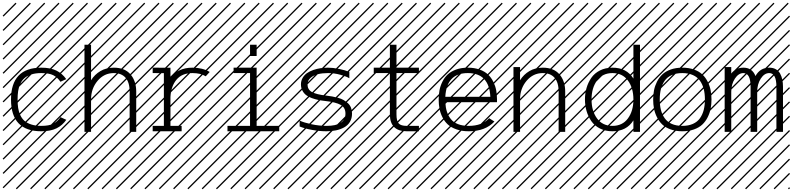

<svg xmlns="http://www.w3.org/2000/svg" viewBox="-23 -978 5880 1424"><path d="M468.3 -391.1 425.3 -371.6Q403.3 -404.3 372.1 -420.2Q340.8 -436 283.2 -436Q240.7 -436 209.2 -425.8Q177.7 -415.5 158.4 -398.7Q139.2 -381.8 127.4 -356Q115.7 -330.1 111.6 -302.7Q107.4 -275.4 107.4 -240.2Q107.4 -205.1 111.6 -177.7Q115.7 -150.4 127.4 -124.5Q139.2 -98.6 158.4 -81.8Q177.7 -64.9 209.2 -54.7Q240.7 -44.4 283.2 -44.4Q340.8 -44.4 372.3 -60.5Q403.8 -76.7 425.8 -108.9L468.8 -89.4Q440.4 -48.3 396.5 -26.4Q352.5 -4.4 283.2 -4.4Q58.6 -4.4 58.6 -240.2Q58.6 -476.1 283.2 -476.1Q352.1 -476.1 396 -454.1Q439.9 -432.1 468.3 -391.1ZM526.9 410.6 533.7 417.5 525.4 425.8 518.6 418.9ZM526.9 304.7 533.7 311.5 419.4 425.8 412.6 418.9ZM526.9 198.7 533.7 205.6 313.5 425.8 306.6 418.9ZM526.9 92.3 533.7 99.1 207.5 425.8 200.7 418.9ZM526.9 -13.2 533.7 -6.3 101.6 425.8 94.7 418.9ZM526.9 -119.1 533.7 -112.3 3.4 418 -3.4 411.1ZM526.9 -225.6 533.7 -218.8 3.4 311.5 -3.4 304.7ZM526.9 -331.5 533.7 -324.7 3.4 205.6 -3.4 198.7ZM526.9 -438 533.7 -431.2 3.4 99.1 -3.4 92.3ZM526.9 -543.5 533.7 -536.6 3.4 -6.3 -3.4 -13.2ZM526.9 -649.4 533.7 -642.6 3.4 -112.3 -3.4 -119.1ZM526.9 -755.9 533.7 -749 3.4 -218.8 -3.4 -225.6ZM526.9 -861.8 533.7 -855 3.4 -324.7 -3.4 -331.5ZM516.6 -958 523.4 -951.2 3.4 -431.2 -3.4 -438ZM411.1 -958 418 -951.2 3.4 -536.6 -3.4 -543.5ZM305.2 -958 312 -951.2 3.4 -642.6 -3.4 -649.4ZM198.7 -958 205.6 -951.2 3.4 -749 -3.4 -755.9ZM92.3 -958 99.1 -951.2 3.4 -855 -3.4 -861.8Z M603.5 -646H652.3V-382.8Q679.2 -425.8 721.9 -450.9Q764.6 -476.1 820.8 -476.1Q901.9 -476.1 944.6 -426.8Q987.3 -377.4 987.3 -298.3V0H938.5V-298.3Q938.5 -366.7 908.2 -401.4Q877.9 -436 820.8 -436Q749.5 -436 700.9 -378.7Q652.3 -321.3 652.3 -240.2V0H603.5ZM1057.1 410.6 1064 417.5 1055.7 425.8 1048.8 418.9ZM1057.1 304.7 1064 311.5 949.7 425.8 942.9 418.9ZM1057.1 198.7 1064 205.6 843.8 425.8 836.9 418.9ZM1057.1 92.3 1064 99.1 737.8 425.8 731 418.9ZM1057.1 -13.2 1064 -6.3 631.8 425.8 625 418.9ZM1057.1 -119.1 1064 -112.3 533.7 418 526.9 411.1ZM1057.1 -225.6 1064 -218.8 533.7 311.5 526.9 304.7ZM1057.1 -331.5 1064 -324.7 533.7 205.6 526.9 198.7ZM1057.1 -438 1064 -431.2 533.7 99.1 526.9 92.3ZM1057.1 -543.5 1064 -536.6 533.7 -6.3 526.9 -13.2ZM1057.1 -649.4 1064 -642.6 533.7 -112.3 526.9 -119.1ZM1057.1 -755.9 1064 -749 533.7 -218.8 526.9 -225.6ZM1057.1 -861.8 1064 -855 533.7 -324.7 526.9 -331.5ZM1046.9 -958 1053.7 -951.2 533.7 -431.2 526.9 -438ZM941.4 -958 948.2 -951.2 533.7 -536.6 526.9 -543.5ZM835.4 -958 842.3 -951.2 533.7 -642.6 526.9 -649.4ZM729 -958 735.8 -951.2 533.7 -749 526.9 -755.9ZM622.6 -958 629.4 -951.2 533.7 -855 526.9 -861.8Z M1109.4 -4.4V-44.4H1192.4V-435.5L1109.4 -436V-476.1L1216.8 -475.6H1241.2Q1241.2 -475.6 1241.2 -396.5Q1293.5 -476.1 1404.3 -476.1Q1479.5 -476.1 1532.2 -444.3L1502.9 -412.1Q1464.8 -436 1404.3 -436Q1327.1 -436 1286.4 -387.5Q1245.6 -338.9 1241.2 -258.8V-44.4H1324.2V-4.4ZM1587.4 410.6 1594.2 417.5 1585.9 425.8 1579.1 418.9ZM1587.4 304.7 1594.2 311.5 1480 425.8 1473.1 418.9ZM1587.4 198.7 1594.2 205.6 1374 425.8 1367.2 418.9ZM1587.4 92.3 1594.2 99.1 1268.1 425.8 1261.2 418.9ZM1587.4 -13.2 1594.2 -6.3 1162.1 425.8 1155.3 418.9ZM1587.4 -119.1 1594.2 -112.3 1064 418 1057.1 411.1ZM1587.4 -225.6 1594.2 -218.8 1064 311.5 1057.1 304.7ZM1587.4 -331.5 1594.2 -324.7 1064 205.6 1057.1 198.7ZM1587.4 -438 1594.2 -431.2 1064 99.1 1057.1 92.3ZM1587.4 -543.5 1594.2 -536.6 1064 -6.3 1057.1 -13.2ZM1587.4 -649.4 1594.2 -642.6 1064 -112.3 1057.1 -119.1ZM1587.4 -755.9 1594.2 -749 1064 -218.8 1057.1 -225.6ZM1587.4 -861.8 1594.2 -855 1064 -324.7 1057.1 -331.5ZM1577.1 -958 1584 -951.2 1064 -431.2 1057.1 -438ZM1471.7 -958 1478.5 -951.2 1064 -536.6 1057.1 -543.5ZM1365.7 -958 1372.6 -951.2 1064 -642.6 1057.1 -649.4ZM1259.3 -958 1266.1 -951.2 1064 -749 1057.1 -755.9ZM1152.8 -958 1159.7 -951.2 1064 -855 1057.1 -861.8Z M1880.4 -646V-562.5H1831.5V-646ZM1664.1 -4.4V-44.4H1831.5V-436H1709.5V-476.1H1880.4V-44.4H2047.9V-4.4ZM2117.7 410.6 2124.5 417.5 2116.2 425.8 2109.4 418.9ZM2117.7 304.7 2124.5 311.5 2010.3 425.8 2003.4 418.9ZM2117.7 198.7 2124.5 205.6 1904.3 425.8 1897.5 418.9ZM2117.7 92.3 2124.5 99.1 1798.3 425.8 1791.5 418.9ZM2117.7 -13.2 2124.5 -6.3 1692.4 425.8 1685.5 418.9ZM2117.7 -119.1 2124.5 -112.3 1594.2 418 1587.4 411.1ZM2117.7 -225.6 2124.5 -218.8 1594.2 311.5 1587.4 304.7ZM2117.7 -331.5 2124.5 -324.7 1594.2 205.6 1587.4 198.7ZM2117.7 -438 2124.5 -431.2 1594.2 99.1 1587.4 92.3ZM2117.7 -543.5 2124.5 -536.6 1594.2 -6.3 1587.4 -13.2ZM2117.7 -649.4 2124.5 -642.6 1594.2 -112.3 1587.4 -119.1ZM2117.7 -755.9 2124.5 -749 1594.2 -218.8 1587.4 -225.6ZM2117.7 -861.8 2124.5 -855 1594.2 -324.7 1587.4 -331.5ZM2107.4 -958 2114.3 -951.2 1594.2 -431.2 1587.4 -438ZM2002 -958 2008.8 -951.2 1594.2 -536.6 1587.4 -543.5ZM1896 -958 1902.8 -951.2 1594.2 -642.6 1587.4 -649.4ZM1789.6 -958 1796.4 -951.2 1594.2 -749 1587.4 -755.9ZM1683.1 -958 1689.9 -951.2 1594.2 -855 1587.4 -861.8Z M2567.9 -397.5Q2546.9 -411.1 2501.2 -423.6Q2455.6 -436 2409.2 -436Q2367.2 -436 2334.2 -427.7Q2301.3 -419.4 2279.5 -399.9Q2257.8 -380.4 2257.8 -351.6Q2257.8 -313.5 2290.5 -295.4Q2323.2 -277.3 2396.5 -269Q2420.9 -266.1 2441.2 -262.5Q2461.4 -258.8 2484.6 -252.4Q2507.8 -246.1 2525.1 -236.1Q2542.5 -226.1 2557.4 -212.6Q2572.3 -199.2 2580.1 -179.4Q2587.9 -159.7 2587.9 -135.7Q2587.9 -100.1 2572.3 -74Q2556.6 -47.9 2529.1 -33Q2501.5 -18.1 2469 -11.2Q2436.5 -4.4 2398.4 -4.4Q2348.1 -4.4 2292 -14.4Q2235.8 -24.4 2199.2 -40V-83.5Q2231.9 -68.4 2288.1 -56.4Q2344.2 -44.4 2398.4 -44.4Q2539.1 -44.4 2539.1 -135.7Q2539.1 -180.7 2503.2 -200.4Q2467.3 -220.2 2389.6 -229Q2361.3 -231.9 2338.4 -236.6Q2315.4 -241.2 2290.3 -250.2Q2265.1 -259.3 2248.3 -272Q2231.4 -284.7 2220.2 -305.2Q2209 -325.7 2209 -351.6Q2209 -378.4 2221.4 -400.1Q2233.9 -421.9 2253.9 -435.8Q2273.9 -449.7 2300.8 -459Q2327.6 -468.3 2354.5 -472.2Q2381.3 -476.1 2409.2 -476.1Q2446.8 -476.1 2491 -467Q2535.2 -458 2567.9 -444.8ZM2647.9 410.6 2654.8 417.5 2646.5 425.8 2639.6 418.9ZM2647.9 304.7 2654.8 311.5 2540.5 425.8 2533.7 418.9ZM2647.9 198.7 2654.8 205.6 2434.6 425.8 2427.7 418.9ZM2647.9 92.3 2654.8 99.1 2328.6 425.8 2321.8 418.9ZM2647.9 -13.2 2654.8 -6.3 2222.7 425.8 2215.8 418.9ZM2647.9 -119.1 2654.8 -112.3 2124.5 418 2117.7 411.1ZM2647.9 -225.6 2654.8 -218.8 2124.5 311.5 2117.7 304.7ZM2647.9 -331.5 2654.8 -324.7 2124.5 205.6 2117.7 198.7ZM2647.9 -438 2654.8 -431.2 2124.5 99.1 2117.7 92.3ZM2647.9 -543.5 2654.8 -536.6 2124.5 -6.3 2117.7 -13.2ZM2647.9 -649.4 2654.8 -642.6 2124.5 -112.3 2117.7 -119.1ZM2647.9 -755.9 2654.8 -749 2124.5 -218.8 2117.7 -225.6ZM2647.9 -861.8 2654.8 -855 2124.5 -324.7 2117.7 -331.5ZM2637.7 -958 2644.5 -951.2 2124.5 -431.2 2117.7 -438ZM2532.2 -958 2539.1 -951.2 2124.5 -536.6 2117.7 -543.5ZM2426.3 -958 2433.1 -951.2 2124.5 -642.6 2117.7 -649.4ZM2319.8 -958 2326.7 -951.2 2124.5 -749 2117.7 -755.9ZM2213.4 -958 2220.2 -951.2 2124.5 -855 2117.7 -861.8Z M2868.7 -646H2917.5V-476.1H3084V-436H2917.5V-130.4Q2917.5 -80.1 2934.1 -62.3Q2950.7 -44.4 2993.7 -44.4H3084V-4.4H2993.7Q2868.7 -4.4 2868.7 -130.4V-436H2749V-476.1H2868.7ZM3178.2 410.6 3185.1 417.5 3176.8 425.8 3169.9 418.9ZM3178.2 304.7 3185.1 311.5 3070.8 425.8 3064 418.9ZM3178.2 198.7 3185.1 205.6 2964.8 425.8 2958 418.9ZM3178.2 92.3 3185.1 99.1 2858.9 425.8 2852.1 418.9ZM3178.2 -13.2 3185.1 -6.3 2752.9 425.8 2746.1 418.9ZM3178.2 -119.1 3185.1 -112.3 2654.8 418 2647.9 411.1ZM3178.2 -225.6 3185.1 -218.8 2654.8 311.5 2647.9 304.7ZM3178.2 -331.5 3185.1 -324.7 2654.8 205.6 2647.9 198.7ZM3178.2 -438 3185.1 -431.2 2654.8 99.1 2647.9 92.3ZM3178.2 -543.5 3185.1 -536.6 2654.8 -6.3 2647.9 -13.2ZM3178.2 -649.4 3185.1 -642.6 2654.8 -112.3 2647.9 -119.1ZM3178.2 -755.9 3185.1 -749 2654.8 -218.8 2647.9 -225.6ZM3178.2 -861.8 3185.1 -855 2654.8 -324.7 2647.9 -331.5ZM3168 -958 3174.8 -951.2 2654.8 -431.2 2647.9 -438ZM3062.5 -958 3069.3 -951.2 2654.8 -536.6 2647.9 -543.5ZM2956.5 -958 2963.4 -951.2 2654.8 -642.6 2647.9 -649.4ZM2850.1 -958 2856.9 -951.2 2654.8 -749 2647.9 -755.9ZM2743.7 -958 2750.5 -951.2 2654.8 -855 2647.9 -861.8Z M3279.8 -260.3H3613.8Q3604.5 -436 3446.8 -436Q3289.1 -436 3279.8 -260.3ZM3279.8 -220.2Q3281.7 -180.7 3291.5 -150.1Q3301.3 -119.6 3320.8 -95Q3340.3 -70.3 3373.8 -57.4Q3407.2 -44.4 3453.6 -44.4Q3551.8 -44.4 3605 -101.1L3644 -76.7Q3576.7 -4.4 3453.6 -4.4Q3402.8 -4.4 3363 -18.3Q3323.2 -32.2 3298.8 -54.4Q3274.4 -76.7 3258.5 -108.2Q3242.7 -139.6 3236.6 -171.9Q3230.5 -204.1 3230.5 -240.2Q3230.5 -276.4 3236.6 -308.6Q3242.7 -340.8 3258.1 -372.1Q3273.4 -403.3 3297.4 -425.8Q3321.3 -448.2 3359.6 -462.2Q3397.9 -476.1 3446.8 -476.1Q3495.6 -476.1 3533.9 -462.2Q3572.3 -448.2 3596.2 -425.8Q3620.1 -403.3 3635.5 -372.1Q3650.9 -340.8 3657 -308.6Q3663.1 -276.4 3663.1 -240.2V-220.2ZM3708.5 410.6 3715.3 417.5 3707 425.8 3700.2 418.9ZM3708.5 304.7 3715.3 311.5 3601.1 425.8 3594.2 418.9ZM3708.5 198.7 3715.3 205.6 3495.1 425.8 3488.3 418.9ZM3708.5 92.3 3715.3 99.1 3389.2 425.8 3382.3 418.9ZM3708.5 -13.2 3715.3 -6.3 3283.2 425.8 3276.4 418.9ZM3708.5 -119.1 3715.3 -112.3 3185.1 418 3178.2 411.1ZM3708.5 -225.6 3715.3 -218.8 3185.1 311.5 3178.2 304.7ZM3708.5 -331.5 3715.3 -324.7 3185.1 205.6 3178.2 198.7ZM3708.5 -438 3715.3 -431.2 3185.1 99.1 3178.2 92.3ZM3708.5 -543.5 3715.3 -536.6 3185.1 -6.3 3178.2 -13.2ZM3708.5 -649.4 3715.3 -642.6 3185.1 -112.3 3178.2 -119.1ZM3708.5 -755.9 3715.3 -749 3185.1 -218.8 3178.2 -225.6ZM3708.5 -861.8 3715.3 -855 3185.1 -324.7 3178.2 -331.5ZM3698.2 -958 3705.1 -951.2 3185.1 -431.2 3178.2 -438ZM3592.8 -958 3599.6 -951.2 3185.1 -536.6 3178.2 -543.5ZM3486.8 -958 3493.7 -951.2 3185.1 -642.6 3178.2 -649.4ZM3380.4 -958 3387.2 -951.2 3185.1 -749 3178.2 -755.9ZM3273.9 -958 3280.8 -951.2 3185.1 -855 3178.2 -861.8Z M3785.2 -480.5H3834V-382.8Q3860.8 -425.8 3903.6 -450.9Q3946.3 -476.1 4002.4 -476.1Q4083.5 -476.1 4126.2 -426.8Q4168.9 -377.4 4168.9 -298.3V0H4120.1V-298.3Q4120.1 -366.7 4089.8 -401.4Q4059.6 -436 4002.4 -436Q3931.2 -436 3882.6 -378.7Q3834 -321.3 3834 -240.2V0H3785.2ZM4238.8 410.6 4245.6 417.5 4237.3 425.8 4230.5 418.9ZM4238.8 304.7 4245.6 311.5 4131.3 425.8 4124.5 418.9ZM4238.8 198.7 4245.6 205.6 4025.4 425.8 4018.6 418.9ZM4238.8 92.3 4245.6 99.1 3919.4 425.8 3912.6 418.9ZM4238.8 -13.2 4245.6 -6.3 3813.5 425.8 3806.6 418.9ZM4238.8 -119.1 4245.6 -112.3 3715.3 418 3708.5 411.1ZM4238.8 -225.6 4245.6 -218.8 3715.3 311.5 3708.5 304.7ZM4238.8 -331.5 4245.6 -324.7 3715.3 205.6 3708.5 198.7ZM4238.8 -438 4245.6 -431.2 3715.3 99.1 3708.5 92.3ZM4238.8 -543.5 4245.6 -536.6 3715.3 -6.3 3708.5 -13.2ZM4238.8 -649.4 4245.6 -642.6 3715.3 -112.3 3708.5 -119.1ZM4238.8 -755.9 4245.6 -749 3715.3 -218.8 3708.5 -225.6ZM4238.8 -861.8 4245.6 -855 3715.3 -324.7 3708.5 -331.5ZM4228.5 -958 4235.4 -951.2 3715.3 -431.2 3708.5 -438ZM4123 -958 4129.9 -951.2 3715.3 -536.6 3708.5 -543.5ZM4017.1 -958 4023.9 -951.2 3715.3 -642.6 3708.5 -649.4ZM3910.6 -958 3917.5 -951.2 3715.3 -749 3708.5 -755.9ZM3804.2 -958 3811 -951.2 3715.3 -855 3708.5 -861.8Z M4723.6 0H4674.8V-85Q4624 -4.4 4519.5 -4.4Q4467.3 -4.4 4426.8 -24.9Q4386.2 -45.4 4362.5 -79.8Q4338.9 -114.3 4327.1 -155Q4315.4 -195.8 4315.4 -240.2Q4315.4 -284.7 4327.1 -325.4Q4338.9 -366.2 4362.5 -400.6Q4386.2 -435.1 4426.8 -455.6Q4467.3 -476.1 4519.5 -476.1Q4624 -476.1 4674.8 -395.5V-646H4723.6ZM4634 -99.6Q4674.8 -154.8 4674.8 -240.2Q4674.8 -325.7 4634 -380.9Q4593.3 -436 4519.5 -436Q4445.8 -436 4405 -380.9Q4364.3 -325.7 4364.3 -240.2Q4364.3 -154.8 4405 -99.6Q4445.8 -44.4 4519.5 -44.4Q4593.3 -44.4 4634 -99.6ZM4769 410.6 4775.9 417.5 4767.6 425.8 4760.7 418.9ZM4769 304.7 4775.9 311.5 4661.6 425.8 4654.8 418.9ZM4769 198.7 4775.9 205.6 4555.7 425.8 4548.8 418.9ZM4769 92.3 4775.9 99.1 4449.7 425.8 4442.9 418.9ZM4769 -13.2 4775.9 -6.3 4343.8 425.8 4336.9 418.9ZM4769 -119.1 4775.9 -112.3 4245.6 418 4238.8 411.1ZM4769 -225.6 4775.9 -218.8 4245.6 311.5 4238.8 304.7ZM4769 -331.5 4775.9 -324.7 4245.6 205.6 4238.8 198.7ZM4769 -438 4775.9 -431.2 4245.6 99.1 4238.8 92.3ZM4769 -543.5 4775.9 -536.6 4245.6 -6.3 4238.8 -13.2ZM4769 -649.4 4775.9 -642.6 4245.6 -112.3 4238.8 -119.1ZM4769 -755.9 4775.9 -749 4245.6 -218.8 4238.8 -225.6ZM4769 -861.8 4775.9 -855 4245.6 -324.7 4238.8 -331.5ZM4758.8 -958 4765.6 -951.2 4245.6 -431.2 4238.8 -438ZM4653.3 -958 4660.2 -951.2 4245.6 -536.6 4238.8 -543.5ZM4547.4 -958 4554.2 -951.2 4245.6 -642.6 4238.8 -649.4ZM4440.9 -958 4447.8 -951.2 4245.6 -749 4238.8 -755.9ZM4334.5 -958 4341.3 -951.2 4245.6 -855 4238.8 -861.8Z M5247.6 -308.6Q5253.9 -276.4 5253.9 -240.2Q5253.9 -204.1 5247.6 -171.9Q5241.2 -139.6 5225.6 -108.4Q5210 -77.1 5186 -54.4Q5162.1 -31.7 5124 -18.1Q5085.9 -4.4 5037.6 -4.4Q4989.3 -4.4 4951.2 -18.1Q4913.1 -31.7 4889.2 -54.4Q4865.2 -77.1 4849.6 -108.4Q4834 -139.6 4827.6 -171.9Q4821.3 -204.1 4821.3 -240.2Q4821.3 -276.4 4827.6 -308.6Q4834 -340.8 4849.6 -372.1Q4865.2 -403.3 4889.2 -426Q4913.1 -448.7 4951.2 -462.4Q4989.3 -476.1 5037.6 -476.1Q5085.9 -476.1 5124 -462.4Q5162.1 -448.7 5186 -426Q5210 -403.3 5225.6 -372.1Q5241.2 -340.8 5247.6 -308.6ZM5196.3 -162.8Q5205.1 -197.3 5205.1 -240.2Q5205.1 -283.2 5196.3 -317.6Q5187.5 -352.1 5168.5 -379.2Q5149.4 -406.2 5116.2 -421.1Q5083 -436 5037.6 -436Q4992.2 -436 4959 -421.1Q4925.8 -406.2 4906.7 -379.2Q4887.7 -352.1 4878.9 -317.6Q4870.1 -283.2 4870.1 -240.2Q4870.1 -197.3 4878.9 -162.8Q4887.7 -128.4 4906.7 -101.3Q4925.8 -74.2 4959 -59.3Q4992.2 -44.4 5037.6 -44.4Q5083 -44.4 5116.2 -59.3Q5149.4 -74.2 5168.5 -101.3Q5187.5 -128.4 5196.3 -162.8ZM5299.3 410.6 5306.2 417.5 5297.9 425.8 5291 418.9ZM5299.3 304.7 5306.2 311.5 5191.9 425.8 5185.1 418.9ZM5299.3 198.7 5306.2 205.6 5085.9 425.8 5079.1 418.9ZM5299.3 92.3 5306.2 99.1 4980 425.8 4973.1 418.9ZM5299.3 -13.2 5306.2 -6.3 4874 425.8 4867.2 418.9ZM5299.3 -119.1 5306.2 -112.3 4775.9 418 4769 411.1ZM5299.3 -225.6 5306.2 -218.8 4775.9 311.5 4769 304.7ZM5299.3 -331.5 5306.2 -324.7 4775.9 205.6 4769 198.7ZM5299.3 -438 5306.2 -431.2 4775.9 99.1 4769 92.3ZM5299.3 -543.5 5306.2 -536.6 4775.9 -6.3 4769 -13.2ZM5299.3 -649.4 5306.2 -642.6 4775.9 -112.3 4769 -119.1ZM5299.3 -755.9 5306.2 -749 4775.9 -218.8 4769 -225.6ZM5299.3 -861.8 5306.2 -855 4775.9 -324.7 4769 -331.5ZM5289.1 -958 5295.9 -951.2 4775.9 -431.2 4769 -438ZM5183.6 -958 5190.4 -951.2 4775.9 -536.6 4769 -543.5ZM5077.6 -958 5084.5 -951.2 4775.9 -642.6 4769 -649.4ZM4971.2 -958 4978 -951.2 4775.9 -749 4769 -755.9ZM4864.7 -958 4871.6 -951.2 4775.9 -855 4769 -861.8Z M5351.6 -480.5H5400.4V-432.6Q5434.1 -476.1 5490.7 -476.1Q5556.2 -476.1 5580.1 -414.1Q5614.3 -476.1 5682.1 -476.1Q5710.4 -476.1 5731 -464.6Q5751.5 -453.1 5762.7 -432.6Q5773.9 -412.1 5779.1 -387.9Q5784.2 -363.8 5784.2 -334V0H5735.4V-334Q5735.4 -436 5682.1 -436Q5646 -436 5619.4 -395Q5592.8 -354 5592.8 -296.4V0H5543.9V-334Q5543.9 -436 5490.7 -436Q5454.6 -436 5427.5 -395Q5400.4 -354 5400.4 -296.4V0H5351.6ZM5829.6 410.6 5836.4 417.5 5828.1 425.8 5821.3 418.9ZM5829.6 304.7 5836.4 311.5 5722.2 425.8 5715.3 418.9ZM5829.6 198.7 5836.4 205.6 5616.2 425.8 5609.4 418.9ZM5829.6 92.3 5836.4 99.1 5510.3 425.8 5503.4 418.9ZM5829.6 -13.2 5836.4 -6.3 5404.3 425.8 5397.5 418.9ZM5829.6 -119.1 5836.4 -112.3 5306.2 418 5299.3 411.1ZM5829.6 -225.6 5836.4 -218.8 5306.2 311.5 5299.3 304.7ZM5829.6 -331.5 5836.4 -324.7 5306.2 205.6 5299.3 198.7ZM5829.6 -438 5836.4 -431.2 5306.2 99.1 5299.3 92.3ZM5829.6 -543.5 5836.4 -536.6 5306.2 -6.3 5299.3 -13.2ZM5829.6 -649.4 5836.4 -642.6 5306.2 -112.3 5299.3 -119.1ZM5829.6 -755.9 5836.4 -749 5306.2 -218.8 5299.3 -225.6ZM5829.6 -861.8 5836.4 -855 5306.2 -324.7 5299.3 -331.5ZM5819.3 -958 5826.2 -951.2 5306.2 -431.2 5299.3 -438ZM5713.9 -958 5720.7 -951.2 5306.2 -536.6 5299.3 -543.5ZM5607.9 -958 5614.7 -951.2 5306.2 -642.6 5299.3 -649.4ZM5501.5 -958 5508.3 -951.2 5306.2 -749 5299.3 -755.9ZM5395 -958 5401.9 -951.2 5306.2 -855 5299.3 -861.8Z"/></svg>

Font: AzarMehrMSRS2
Style: Regular
Weight: 1
Designer: Amin Abedi
Version: Version 1.00